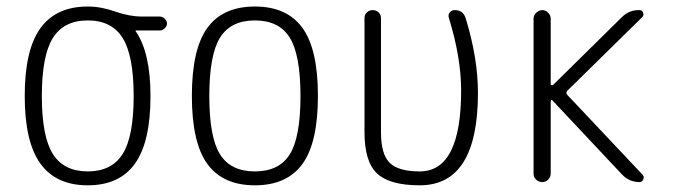

<svg xmlns="http://www.w3.org/2000/svg" viewBox="-20 -550 2040 580"><path d="M350.6 -435.1Q317.4 -488.3 245.1 -488.3Q172.9 -488.3 139.6 -435.1Q106.4 -381.8 106.4 -259.8Q106.4 -137.7 139.6 -85Q172.9 -32.2 245.1 -32.2Q317.4 -32.2 350.6 -85Q383.8 -137.7 383.8 -259.8Q383.8 -381.8 350.6 -435.1ZM245.1 -530.3Q285.2 -530.3 328.1 -515.1Q371.1 -500 409.2 -500H462.9Q470.7 -500 477.5 -493.7Q484.4 -487.3 484.4 -479Q484.4 -470.7 477.5 -464.4Q470.7 -458 462.9 -458H390.6H389.6V-456.1Q434.6 -391.6 434.6 -259.8Q434.6 -121.1 387.7 -55.7Q340.8 9.8 245.1 9.8Q149.4 9.8 102.1 -55.7Q54.7 -121.1 54.7 -260.3Q54.7 -399.4 102.1 -464.8Q149.4 -530.3 245.1 -530.3Z M855.5 -436Q823.2 -488.3 750 -488.3Q676.8 -488.3 644.5 -436Q612.3 -383.8 612.3 -259.8Q612.3 -135.7 644.5 -84Q676.8 -32.2 750 -32.2Q823.2 -32.2 855.5 -84Q887.7 -135.7 887.7 -259.8Q887.7 -383.8 855.5 -436ZM893.6 -54.7Q846.7 9.8 750 9.8Q653.3 9.8 606.4 -54.7Q559.6 -119.1 559.6 -260.3Q559.6 -401.4 606.4 -465.8Q653.3 -530.3 750 -530.3Q846.7 -530.3 893.6 -465.8Q940.4 -401.4 940.4 -260.3Q940.4 -119.1 893.6 -54.7Z M1248 9.8Q1157.2 9.8 1119.1 -25.9Q1081.1 -61.5 1081.1 -150.4V-495.1Q1081.1 -505.9 1088.4 -512.7Q1095.7 -519.5 1106 -519.5Q1116.2 -519.5 1123.5 -512.7Q1130.9 -505.9 1130.9 -495.1V-150.4Q1130.9 -84 1157.2 -58.1Q1183.6 -32.2 1248 -32.2Q1373 -32.2 1373 -276.4Q1373 -376 1335.9 -496.1Q1333 -504.9 1338.4 -512.2Q1343.8 -519.5 1353.5 -519.5Q1378.9 -519.5 1386.7 -495.1Q1423.8 -374 1423.8 -269.5Q1423.8 9.8 1248 9.8Z M1591.8 -25.4V-494.1Q1591.8 -503.9 1600.1 -511.7Q1608.4 -519.5 1618.2 -519.5Q1627.9 -519.5 1635.7 -511.7Q1643.6 -503.9 1643.6 -494.1V-295.9Q1643.6 -293.9 1646 -293Q1648.4 -292 1650.4 -293L1858.4 -498Q1880.9 -520.5 1912.1 -519.5Q1919.9 -519.5 1922.9 -511.7Q1925.8 -503.9 1919.9 -498L1694.3 -276.4Q1688.5 -270.5 1693.4 -263.7L1920.9 -22.5Q1926.8 -16.6 1923.3 -8.3Q1919.9 0 1912.1 0Q1880.9 0 1859.4 -22.5L1649.4 -246.1Q1644.5 -251 1643.6 -243.2V-25.4Q1643.6 -15.6 1636.2 -7.8Q1628.9 0 1618.2 0Q1607.4 0 1599.6 -7.3Q1591.8 -14.6 1591.8 -25.4Z"/></svg>

Font: Rounded-X Mgen+ 1mn light
Style: Regular
Weight: 200
Designer: [Source Han Sans]
Ryoko NISHIZUKA  (kana & ideographs); Paul D. Hunt (Latin, Greek & Cyrillic); Wenlong ZHANG  (bopomofo
Version: Version 1.059.20150602